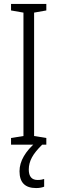

<svg xmlns="http://www.w3.org/2000/svg" viewBox="-20 -734 291 974"><path d="M215 0H36V-34L99 -44V-670L36 -681V-714H215V-681L153 -670V-44L215 -34ZM126 126Q126 179 171 179Q181 179 190 177.5Q199 176 204 174V213Q187 220 163 220Q79 220 79 135Q79 96 101 58.5Q123 21 161 -11L194 0Q158 35 142 64.5Q126 94 126 126Z"/></svg>

Font: Noto Sans Hebrew ExtraCondensed Light
Style: Regular
Weight: 300
Width: 2
Designer: Monotype Design Team
Foundry: Monotype Imaging Inc.
Version: Version 2.004; ttfautohint (v1.8.4.7-5d5b)